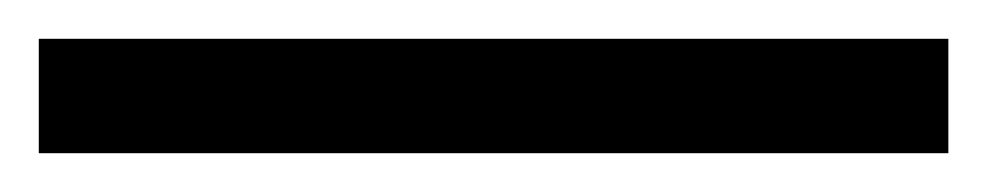

<svg xmlns="http://www.w3.org/2000/svg" viewBox="-25 -839 509 99"><path d="M-5 -760V-819H464V-760Z"/></svg>

Font: Noto Serif Yezidi
Style: Regular
Weight: 400
Designer: Dalton Maag Ltd
Foundry: Dalton Maag Ltd
Version: Version 1.001; ttfautohint (v1.8.4.7-5d5b)